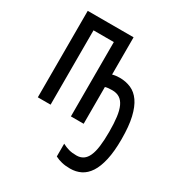

<svg xmlns="http://www.w3.org/2000/svg" viewBox="-182 -661 965 1031"><g transform="rotate(30 300.0 -145.5)"><path d="M402.8 245.1Q373.5 245.1 351.1 239.7Q328.6 234.4 309.1 224.1V145Q329.6 155.8 349.6 161.4Q369.6 167 397 167Q421.4 167 438.5 155.5Q455.6 144 466.3 120.1Q477.1 96.2 481.9 58.8Q486.8 21.5 486.8 -30.8Q486.8 -83 481.9 -121.1Q477.1 -159.2 465.6 -184.1Q454.1 -209 435.5 -220.9Q417 -232.9 389.2 -232.9Q377.9 -232.9 366.9 -231.9Q356 -231 346.2 -228V0H267.1V-460.9H141.1V0H62V-536.1H346.2V-305.2Q356.4 -308.1 368.2 -309.6Q379.9 -311 391.1 -311Q429.2 -311 461.2 -297.1Q493.2 -283.2 515.9 -250.7Q538.6 -218.3 551.3 -164.3Q564 -110.4 564 -29.8Q564 45.9 552.2 98.4Q540.5 150.9 519.3 183.3Q498 215.8 468.5 230.5Q439 245.1 402.8 245.1Z"/></g></svg>

Font: WenQuanYi Micro Hei Mono
Style: Regular
Weight: 400
Foundry: Ascender Corporation
Version: Version 0.2.0-beta